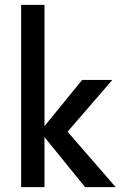

<svg xmlns="http://www.w3.org/2000/svg" viewBox="-20 -770 503 790"><path d="M67 0V-750H163V-251L318 -441H442L258 -228L456 0H330L163 -206V0Z"/></svg>

Font: Teachers Medium
Style: Regular
Weight: 500
Designer: Alfredo Marco Pradil, Chank Diesel
Version: Version 1.001